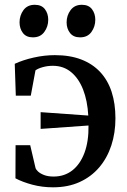

<svg xmlns="http://www.w3.org/2000/svg" viewBox="-20 -788 542 820"><path d="M206.5 12Q160.5 12 118.2 0.8Q76 -10.5 46 -26.5L46.5 -168H109L131.5 -71.5Q133 -64.5 142.2 -55.8Q151.5 -47 168.2 -40.5Q185 -34 209 -34Q255 -34 288.8 -60.2Q322.5 -86.5 340.8 -135.5Q359 -184.5 358 -252L153.5 -237.5V-309L357 -294.5Q353.5 -358 334.8 -405.8Q316 -453.5 283.5 -480.2Q251 -507 205.5 -507Q183 -507 162.5 -501.2Q142 -495.5 131.5 -487.5L111.5 -379.5H47.5L43 -515.5Q78.5 -532 124 -542.2Q169.5 -552.5 214.5 -552.5Q278.5 -552.5 326.8 -534Q375 -515.5 407.8 -480.5Q440.5 -445.5 456.8 -395.5Q473 -345.5 473 -282.5Q473 -220.5 455.5 -167Q438 -113.5 403.8 -73.2Q369.5 -33 320 -10.5Q270.5 12 206.5 12ZM120 -628.5Q92 -628.5 77.8 -647.2Q63.5 -666 63.5 -692.5Q63.5 -722 80.2 -744.8Q97 -767.5 128 -767.5H129Q157.5 -767.5 171.8 -748.8Q186 -730 186 -703.5Q186 -674.5 169.2 -651.5Q152.5 -628.5 121 -628.5ZM321.5 -628.5Q293.5 -628.5 279 -647.2Q264.5 -666 264.5 -692.5Q264.5 -722 281.5 -744.8Q298.5 -767.5 329 -767.5H330Q358.5 -767.5 372.8 -748.8Q387 -730 387 -703.5Q387 -674.5 370.5 -651.5Q354 -628.5 322.5 -628.5Z"/></svg>

Font: Merriweather 60pt Medium
Style: Regular
Weight: 500
Version: Version 2.100